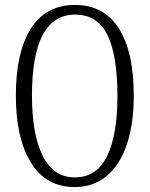

<svg xmlns="http://www.w3.org/2000/svg" viewBox="-20 -745 605 775"><path d="M44 -359Q44 -534 104.5 -629.5Q165 -725 283 -725Q399 -725 459.5 -630.5Q520 -536 520 -358Q520 -245 492 -162Q464 -79 410.5 -34.5Q357 10 282 10Q165 10 104.5 -89Q44 -188 44 -359ZM454 -358Q454 -520 414 -603Q374 -686 283 -686Q109 -686 109 -358Q109 -203 152.5 -116Q196 -29 282 -29Q370 -29 412 -114.5Q454 -200 454 -358Z"/></svg>

Font: Noto Serif CondLight
Style: Regular
Weight: 300
Width: 3
Designer: Monotype Design Team
Foundry: Monotype Imaging Inc.
Version: Version 1.001